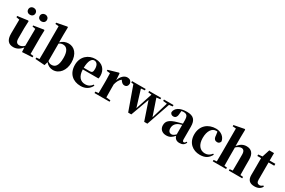

<svg xmlns="http://www.w3.org/2000/svg" viewBox="139 -2205 5354 3601"><g transform="rotate(30 2816.5 -404.5)"><path d="M221 -665C263 -665 300 -692 300 -740C300 -786 263 -815 221 -815C180 -815 143 -786 143 -740C143 -692 180 -665 221 -665ZM470 -665C512 -665 548 -692 548 -740C548 -786 512 -815 470 -815C429 -815 391 -786 391 -740C391 -692 429 -665 470 -665ZM443 14 664 1V-29L600 -35V-393L604 -547L593 -557L374 -522V-500L441 -487L437 -118C408 -88 373 -69 335 -69C286 -69 255 -94 255 -174V-393L261 -547L248 -557L26 -527V-500L95 -487L92 -189C90 -37 153 17 253 17C330 17 391 -24 438 -83Z M1111 17C1248 17 1345 -111 1345 -275C1345 -463 1248 -563 1123 -563C1061 -563 1003 -540 954 -491V-656L957 -817L944 -826L722 -783V-756L795 -749V-238C795 -181 794 -95 793 -36L727 -31V0L931 15L953 -61C996 -9 1050 17 1111 17ZM957 -465C991 -491 1016 -494 1043 -494C1118 -494 1173 -435 1173 -279C1173 -96 1110 -54 1040 -54C1010 -54 984 -63 957 -87Z M1710 17C1814 17 1892 -31 1934 -118L1915 -131C1882 -84 1838 -54 1767 -54C1670 -54 1598 -119 1593 -274H1933C1938 -293 1940 -310 1940 -335C1940 -462 1859 -563 1704 -563C1557 -563 1422 -461 1422 -275C1422 -88 1541 17 1710 17ZM1593 -310C1597 -466 1642 -528 1697 -528C1751 -528 1788 -484 1788 -395C1788 -333 1774 -310 1728 -310Z M2236 -321C2255 -395 2280 -439 2322 -472L2329 -463C2355 -426 2379 -403 2417 -403C2467 -403 2489 -438 2491 -484C2481 -544 2442 -563 2394 -563C2335 -563 2267 -511 2236 -411L2228 -553L2215 -562L1997 -499V-475L2070 -467C2073 -419 2074 -387 2074 -321V-238C2074 -182 2073 -96 2072 -38L2005 -31V0H2331V-31L2238 -40L2236 -238Z M3194 -516 3280 -506 3174 -150 3052 -507 3133 -516V-546H2873V-516L2945 -508L2827 -147L2716 -509L2798 -516V-546H2503V-516L2552 -510L2735 2H2803L2947 -395L3082 2H3151L3326 -506L3401 -516V-546H3194Z M3849 16C3914 16 3952 -7 3978 -62L3960 -75C3941 -45 3930 -37 3915 -37C3896 -37 3886 -50 3886 -88V-357C3886 -502 3827 -563 3685 -563C3530 -563 3443 -503 3434 -410C3443 -376 3468 -358 3504 -358C3542 -358 3576 -384 3579 -453L3586 -524C3601 -527 3614 -528 3628 -528C3704 -528 3728 -497 3728 -393V-332L3631 -306C3468 -261 3417 -210 3417 -119C3417 -35 3477 17 3563 17C3643 17 3681 -14 3732 -70C3747 -17 3784 16 3849 16ZM3728 -99C3687 -60 3662 -51 3641 -51C3596 -51 3566 -80 3566 -140C3566 -213 3605 -259 3670 -287C3684 -292 3705 -298 3728 -305Z M4291 17C4404 17 4472 -24 4521 -116L4502 -129C4468 -82 4421 -54 4363 -54C4253 -54 4183 -139 4183 -286C4183 -440 4248 -528 4337 -528C4346 -528 4355 -527 4364 -526L4375 -449C4378 -375 4413 -351 4455 -351C4489 -351 4511 -368 4522 -404C4510 -493 4426 -563 4316 -563C4150 -563 4012 -460 4012 -264C4012 -82 4139 17 4291 17Z M4976 0H5204V-31L5144 -36L5142 -238V-368C5142 -504 5077 -563 4979 -563C4905 -563 4852 -533 4793 -463V-656L4796 -817L4783 -826L4561 -783V-756L4634 -750V-238L4632 -37L4566 -31V0H4855V-31L4798 -36C4797 -95 4796 -182 4796 -238V-433C4836 -469 4875 -488 4907 -488C4951 -488 4980 -460 4980 -383V-238C4980 -180 4979 -95 4978 -37L4914 -31V0Z M5476 17C5553 17 5603 -12 5633 -66L5617 -82C5590 -60 5573 -50 5548 -50C5508 -50 5483 -73 5483 -127V-505H5606V-546H5483L5484 -708H5381L5329 -546L5240 -537V-505H5321V-249C5321 -208 5320 -179 5320 -139C5320 -29 5374 17 5476 17Z"/></g></svg>

Font: Noto Serif CJK HK Black
Style: Regular
Weight: 900
Designer: Ryoko NISHIZUKA 西塚涼子 (kana & ideographs); Frank Grießhammer (Latin, Greek & Cyrillic); Wenlong ZHANG 张文龙 (bopomofo); San
Foundry: Adobe
Version: Version 2.001;hotconv 1.1.0;makeotfexe 2.6.0